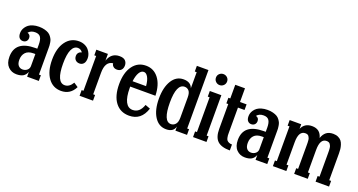

<svg xmlns="http://www.w3.org/2000/svg" viewBox="-42 -1294 3571 1914"><g transform="rotate(20 1743.0 -337.5)"><path d="M357.9 -344.2V-60.1H377.9V0H253.9V-50.8Q239.7 -15.6 213.9 -0.7Q188 14.2 144 14.2Q91.3 14.2 55.7 -22Q20 -58.1 20 -126Q20 -296.9 233.9 -296.9H253.9V-341.8Q253.9 -393.1 237.1 -418.5Q220.2 -443.8 179.2 -443.8Q132.3 -443.8 107.9 -413.1Q141.1 -403.8 141.1 -369.1Q141.1 -346.2 127.2 -332.5Q113.3 -318.8 90.8 -318.8Q68.4 -318.8 53.7 -335.2Q39.1 -351.6 39.1 -384.8Q39.1 -399.9 43.5 -415.8Q47.9 -431.6 59.6 -448.7Q71.3 -465.8 88.4 -478.8Q105.5 -491.7 133.5 -500.2Q161.6 -508.8 196.8 -508.8Q230 -508.8 256.3 -501.7Q282.7 -494.6 299.3 -484.6Q315.9 -474.6 327.9 -458.3Q339.8 -441.9 345.5 -429Q351.1 -416 354 -397Q356.9 -377.9 357.4 -368.4Q357.9 -358.9 357.9 -344.2ZM186 -51.8Q212.4 -51.8 232.4 -67.6Q252.4 -83.5 253.9 -109.9V-240.2H233.9Q177.7 -240.2 150.4 -210.2Q123 -180.2 123 -131.8Q123 -91.8 140.4 -71.8Q157.7 -51.8 186 -51.8Z M716.8 -105 762.7 -74.2Q716.8 18.1 618.7 18.1Q531.7 18.1 480.7 -52.5Q429.7 -123 429.7 -245.1Q429.7 -366.7 481.7 -437.7Q533.7 -508.8 620.6 -508.8Q654.3 -508.8 681.6 -496.6Q709 -484.4 725.3 -464.8Q741.7 -445.3 750.2 -423.3Q758.8 -401.4 758.8 -379.9Q758.8 -340.3 741.9 -321Q725.1 -301.8 698.7 -301.8Q672.4 -301.8 656 -317.9Q639.6 -334 639.6 -360.8Q639.6 -381.8 651.6 -395.8Q663.6 -409.7 683.6 -414.1Q663.6 -442.9 632.8 -442.9Q590.8 -442.9 568.4 -393.3Q545.9 -343.8 545.9 -245.1Q545.9 -47.9 633.8 -47.9Q683.1 -47.9 716.8 -105Z M1051.3 -507.8Q1094.7 -507.8 1113.5 -487.5Q1132.3 -467.3 1132.3 -438Q1132.3 -407.2 1115.7 -389.6Q1099.1 -372.1 1071.3 -372.1Q1045.4 -372.1 1030.3 -386Q1015.1 -399.9 1014.2 -418.9Q933.1 -410.6 933.1 -288.1V-60.1H953.1V0H810.5V-60.1H830.1V-429.2H810.5V-488.8H933.1V-417Q962.9 -507.8 1051.3 -507.8Z M1355 -47.9Q1428.7 -47.9 1460 -139.2L1513.2 -119.1Q1468.8 18.1 1340.3 18.1Q1247.1 18.1 1194.1 -51Q1141.1 -120.1 1141.1 -245.1Q1141.1 -366.7 1192.6 -437.7Q1244.1 -508.8 1332 -508.8Q1415 -508.8 1466.3 -441.9Q1517.6 -375 1521 -258.8H1253.4V-245.1Q1253.4 -147.5 1279.3 -97.7Q1305.2 -47.9 1355 -47.9ZM1332 -442.9Q1303.7 -442.9 1284.2 -409.7Q1264.6 -376.5 1257.3 -316.9H1400.4Q1395.5 -377 1376.7 -409.9Q1357.9 -442.9 1332 -442.9Z M1733.9 19Q1654.8 19 1608.9 -53.2Q1563 -125.5 1563 -245.1Q1563 -363.8 1607.7 -436.3Q1652.3 -508.8 1730 -508.8Q1807.1 -508.8 1827.1 -449.2V-620.1H1807.1V-680.2H1930.2V-60.1H1950.2V0H1827.1V-43.9Q1811.5 19 1733.9 19ZM1761.2 -45.9Q1789.6 -45.9 1809.3 -68.1Q1829.1 -90.3 1829.1 -137.2V-354Q1829.1 -402.3 1810.8 -422.6Q1792.5 -442.9 1765.1 -442.9Q1679.2 -442.9 1679.2 -245.1Q1679.2 -45.9 1761.2 -45.9Z M2025.9 -636.2Q2025.9 -661.1 2043.5 -677.5Q2061 -693.8 2085 -693.8Q2108.9 -693.8 2126.5 -677.5Q2144 -661.1 2144 -636.2Q2144 -610.8 2126.5 -594Q2108.9 -577.1 2085 -577.1Q2061 -577.1 2043.5 -594Q2025.9 -610.8 2025.9 -636.2ZM2156.7 0H2014.2V-60.1H2033.7V-429.2H2014.2V-488.8H2136.7V-60.1H2156.7Z M2404.3 -488.8V-429.2H2334.5V-162.1Q2334.5 -144 2335 -134.3Q2335.4 -124.5 2339.1 -108.6Q2342.8 -92.8 2349.6 -84.5Q2356.4 -76.2 2370.4 -69.6Q2384.3 -63 2404.3 -63V0Q2314 0 2272.7 -38.6Q2231.4 -77.1 2231.4 -165V-429.2H2211.4V-488.8H2231.4V-633.8H2334.5V-488.8Z M2781.2 -344.2V-60.1H2801.3V0H2677.2V-50.8Q2663.1 -15.6 2637.2 -0.7Q2611.3 14.2 2567.4 14.2Q2514.6 14.2 2479 -22Q2443.4 -58.1 2443.4 -126Q2443.4 -296.9 2657.2 -296.9H2677.2V-341.8Q2677.2 -393.1 2660.4 -418.5Q2643.6 -443.8 2602.5 -443.8Q2555.7 -443.8 2531.2 -413.1Q2564.5 -403.8 2564.5 -369.1Q2564.5 -346.2 2550.5 -332.5Q2536.6 -318.8 2514.2 -318.8Q2491.7 -318.8 2477.1 -335.2Q2462.4 -351.6 2462.4 -384.8Q2462.4 -399.9 2466.8 -415.8Q2471.2 -431.6 2482.9 -448.7Q2494.6 -465.8 2511.7 -478.8Q2528.8 -491.7 2556.9 -500.2Q2585 -508.8 2620.1 -508.8Q2653.3 -508.8 2679.7 -501.7Q2706.1 -494.6 2722.7 -484.6Q2739.3 -474.6 2751.2 -458.3Q2763.2 -441.9 2768.8 -429Q2774.4 -416 2777.3 -397Q2780.3 -377.9 2780.8 -368.4Q2781.2 -358.9 2781.2 -344.2ZM2609.4 -51.8Q2635.7 -51.8 2655.8 -67.6Q2675.8 -83.5 2677.2 -109.9V-240.2H2657.2Q2601.1 -240.2 2573.7 -210.2Q2546.4 -180.2 2546.4 -131.8Q2546.4 -91.8 2563.7 -71.8Q2581.1 -51.8 2609.4 -51.8Z M3437 -344.2V-60.1H3457V0H3314V-60.1H3334V-312Q3334 -328.6 3333.7 -337.6Q3333.5 -346.7 3332 -361.3Q3330.6 -376 3326.9 -384.5Q3323.2 -393.1 3317.6 -401.9Q3312 -410.6 3302.2 -414.8Q3292.5 -418.9 3279.3 -418.9Q3210.9 -418.9 3210.9 -298.8V-60.1H3231V0H3086.9V-60.1H3106.9V-312Q3106.9 -329.1 3106.7 -337.6Q3106.4 -346.2 3105.2 -361.3Q3104 -376.5 3100.6 -384.5Q3097.2 -392.6 3091.6 -401.9Q3085.9 -411.1 3076.4 -415Q3066.9 -418.9 3054.2 -418.9Q2983.9 -418.9 2983.9 -298.8V-60.1H3003.9V0H2861.3V-60.1H2880.9V-429.2H2861.3V-488.8H2983.9V-439.9Q3013.7 -508.8 3093.3 -508.8Q3181.6 -508.8 3203.1 -422.9Q3217.3 -465.3 3244.9 -487.1Q3272.5 -508.8 3317.9 -508.8Q3348.1 -508.8 3370.8 -498Q3393.6 -487.3 3405.8 -471.4Q3418 -455.6 3425.3 -432.4Q3432.6 -409.2 3434.8 -388.9Q3437 -368.7 3437 -344.2Z"/></g></svg>

Font: Margherita Bold
Style: Regular
Weight: 700
Designer: James Puckett
Foundry: Dunwich Type Founders
Version: Version 1.008;hotconv 1.0.109;makeotfexe 2.5.65596